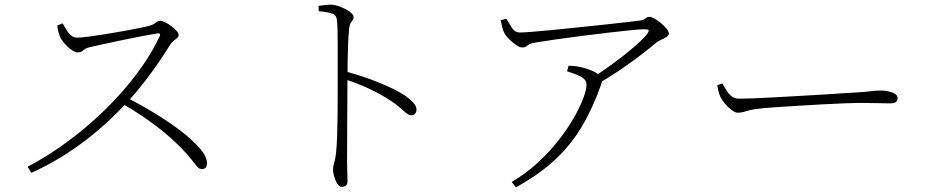

<svg xmlns="http://www.w3.org/2000/svg" viewBox="-20 -765 3980 821"><path d="M225 -656 248 -665Q255 -654 263 -639.5Q271 -625 282.5 -614.5Q294 -604 310 -604Q325 -604 355.5 -608Q386 -612 424.5 -618Q463 -624 502 -631Q541 -638 573.5 -644.5Q606 -651 623 -656Q633 -659 639.5 -663.5Q646 -668 652 -672Q658 -676 664 -676Q673 -676 686.5 -669.5Q700 -663 713 -653Q726 -643 735 -633Q744 -623 744 -616Q744 -608 737.5 -602.5Q731 -597 722.5 -590.5Q714 -584 707 -573Q690 -545 663 -505Q636 -465 601.5 -420Q567 -375 527 -331Q492 -293 448.5 -252Q405 -211 353 -170.5Q301 -130 241 -93Q181 -56 114 -26L98 -52Q169 -89 237.5 -137Q306 -185 370 -241Q434 -297 489.5 -358.5Q545 -420 589.5 -484Q634 -548 663 -610Q669 -625 651 -622Q620 -617 579.5 -609Q539 -601 498.5 -592.5Q458 -584 423 -576.5Q388 -569 367 -564Q352 -561 344 -555.5Q336 -550 330 -545.5Q324 -541 313 -541Q302 -541 287 -551Q272 -561 259.5 -575Q247 -589 241 -599Q237 -606 232 -620.5Q227 -635 225 -656ZM502 -322 523 -347Q584 -316 644.5 -279Q705 -242 755 -203.5Q805 -165 835 -130Q865 -95 865 -67Q865 -56 860 -49Q855 -42 843 -42Q832 -42 822.5 -53Q813 -64 797 -85Q781 -106 750 -137Q711 -176 671 -208Q631 -240 589.5 -268Q548 -296 502 -322Z M1342 -740Q1360 -742 1372 -743.5Q1384 -745 1394 -745Q1409 -745 1425.5 -739.5Q1442 -734 1457.5 -726Q1473 -718 1482.5 -709Q1492 -700 1492 -692Q1492 -684 1488 -679Q1484 -674 1479.5 -666.5Q1475 -659 1473 -643Q1470 -615 1468.5 -577.5Q1467 -540 1466.5 -504Q1466 -468 1466 -442Q1466 -429 1465.5 -388.5Q1465 -348 1465 -293.5Q1465 -239 1464.5 -182Q1464 -125 1464 -78Q1464 -47 1465 -25.5Q1466 -4 1466 10Q1466 22 1459.5 28Q1453 34 1442 34Q1430 34 1421.5 19.5Q1413 5 1408.5 -12.5Q1404 -30 1404 -39Q1404 -54 1409 -69Q1414 -84 1417 -111Q1420 -139 1421.5 -182Q1423 -225 1423.5 -273.5Q1424 -322 1424 -367Q1424 -412 1424 -443Q1424 -473 1424 -505.5Q1424 -538 1424 -569.5Q1424 -601 1423.5 -629Q1423 -657 1421 -676Q1420 -699 1403 -706Q1386 -713 1343 -717ZM1459 -459Q1531 -440 1600 -412Q1669 -384 1711 -357Q1730 -344 1745.5 -328Q1761 -312 1761 -296Q1761 -287 1755.5 -279.5Q1750 -272 1739 -272Q1732 -272 1724.5 -276.5Q1717 -281 1707.5 -289.5Q1698 -298 1684.5 -309.5Q1671 -321 1651 -334Q1612 -360 1564 -383Q1516 -406 1459 -425Z M2121 -678 2145 -685Q2158 -663 2170 -644.5Q2182 -626 2203 -626Q2216 -626 2255.5 -629Q2295 -632 2349.5 -637.5Q2404 -643 2463 -649Q2522 -655 2576.5 -661Q2631 -667 2670 -671.5Q2709 -676 2722 -678Q2733 -680 2740.5 -686.5Q2748 -693 2758 -693Q2766 -693 2779.5 -685Q2793 -677 2807 -665.5Q2821 -654 2830.5 -642Q2840 -630 2840 -622Q2840 -613 2830.5 -607Q2821 -601 2808 -595.5Q2795 -590 2784 -581Q2762 -562 2720.5 -530Q2679 -498 2628.5 -464Q2578 -430 2527 -401L2506 -428Q2552 -457 2600.5 -492.5Q2649 -528 2688.5 -562Q2728 -596 2746 -618Q2756 -632 2753.5 -636Q2751 -640 2735 -640Q2720 -640 2679 -636Q2638 -632 2583 -625.5Q2528 -619 2469 -611.5Q2410 -604 2357 -596.5Q2304 -589 2269 -583Q2250 -580 2242 -575Q2234 -570 2229 -566Q2224 -562 2213 -562Q2203 -562 2188 -572Q2173 -582 2158.5 -596Q2144 -610 2137 -623Q2130 -636 2127.5 -649.5Q2125 -663 2121 -678ZM2405 -460 2411 -484Q2434 -483 2447.5 -481Q2461 -479 2472 -476Q2495 -470 2514 -461.5Q2533 -453 2544 -441Q2552 -433 2554 -426.5Q2556 -420 2551 -405Q2515 -303 2468 -224Q2421 -145 2353.5 -82Q2286 -19 2186 36L2168 13Q2228 -22 2278 -68Q2328 -114 2367 -163.5Q2406 -213 2433 -260Q2460 -307 2474 -344.5Q2488 -382 2488 -402Q2488 -425 2463 -437.5Q2438 -450 2405 -460Z M3069 -408Q3078 -392 3087.5 -377Q3097 -362 3109.5 -352.5Q3122 -343 3140 -343Q3161 -343 3202 -344.5Q3243 -346 3295 -349Q3347 -352 3401.5 -355Q3456 -358 3505 -361Q3554 -364 3588 -366.5Q3622 -369 3632 -369Q3682 -372 3704.5 -375Q3727 -378 3746 -378Q3761 -378 3778 -374.5Q3795 -371 3806.5 -364Q3818 -357 3818 -346Q3818 -336 3812 -329.5Q3806 -323 3783 -323Q3758 -323 3729.5 -324Q3701 -325 3658 -325Q3641 -325 3598.5 -323.5Q3556 -322 3501 -319Q3446 -316 3390.5 -312.5Q3335 -309 3289.5 -306Q3244 -303 3222 -300Q3197 -297 3182.5 -293Q3168 -289 3158 -286Q3148 -283 3135 -283Q3124 -283 3108 -295Q3092 -307 3078.5 -323.5Q3065 -340 3059 -354Q3054 -367 3051.5 -377.5Q3049 -388 3047 -401Z"/></svg>

Font: Noto Serif SC
Style: Regular
Weight: 200
Designer: Ryoko NISHIZUKA 西塚涼子 (kana & ideographs); Frank Grießhammer (Latin, Greek & Cyrillic); Wenlong ZHANG 张文龙 (bopomofo); San
Foundry: Adobe
Version: Version 2.001;hotconv 1.1.0;makeotfexe 2.6.0